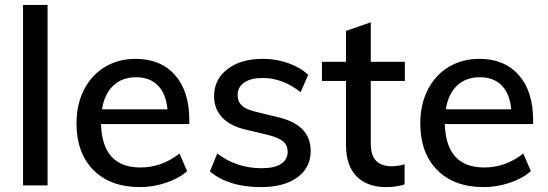

<svg xmlns="http://www.w3.org/2000/svg" viewBox="-20 -756 2236 783"><path d="M74 0V-736H174V0Z M752 -250H392Q397 -73 553 -73Q640 -73 712 -130L743 -58Q709 -28 656.5 -10.5Q604 7 551 7Q430 7 361 -62.5Q292 -132 292 -253Q292 -330 322.5 -390Q353 -450 408 -483Q463 -516 533 -516Q635 -516 693.5 -450Q752 -384 752 -267ZM396 -310H663Q657 -374 624 -407.5Q591 -441 535 -441Q478 -441 442 -407Q406 -373 396 -310Z M836 -57 866 -130Q945 -70 1047 -70Q1099 -70 1126 -87.5Q1153 -105 1153 -137Q1153 -164 1134.5 -179.5Q1116 -195 1072 -206L988 -226Q922 -240 887.5 -275.5Q853 -311 853 -364Q853 -432 907.5 -474Q962 -516 1052 -516Q1106 -516 1154.5 -499Q1203 -482 1237 -451L1206 -380Q1133 -438 1052 -438Q1003 -438 976 -419.5Q949 -401 949 -368Q949 -342 966 -326Q983 -310 1020 -301L1106 -280Q1178 -264 1212.5 -229.5Q1247 -195 1247 -140Q1247 -72 1192.5 -32.5Q1138 7 1044 7Q912 7 836 -57Z M1492 -426V-173Q1492 -121 1514.5 -99.5Q1537 -78 1577 -78Q1603 -78 1630 -86V-4Q1597 7 1555 7Q1477 7 1434 -37Q1391 -81 1391 -165V-426H1293V-504H1391V-630L1492 -665V-504H1631V-426Z M2154 -250H1794Q1799 -73 1955 -73Q2042 -73 2114 -130L2145 -58Q2111 -28 2058.5 -10.5Q2006 7 1953 7Q1832 7 1763 -62.5Q1694 -132 1694 -253Q1694 -330 1724.5 -390Q1755 -450 1810 -483Q1865 -516 1935 -516Q2037 -516 2095.5 -450Q2154 -384 2154 -267ZM1798 -310H2065Q2059 -374 2026 -407.5Q1993 -441 1937 -441Q1880 -441 1844 -407Q1808 -373 1798 -310Z"/></svg>

Font: Muli SemiBold
Style: Regular
Weight: 600
Designer: Vernon Adams
Foundry: Vernon Adams
Version: Version 2.000